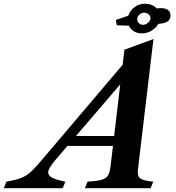

<svg xmlns="http://www.w3.org/2000/svg" viewBox="-146 -986 924 1006"><path d="M597.5 -811Q573.5 -811 555.5 -822Q537.5 -833 529.5 -851.5L466 -853.5L461 -881.5L526.5 -904Q534.5 -930 558.5 -948.2Q582.5 -966.5 613.5 -966.5Q651.5 -966.5 675.5 -941.5Q685 -943.5 695 -943.5Q747.5 -943.5 747.5 -903.5Q747.5 -885.5 733.5 -874.5Q719.5 -863.5 684 -861Q671.5 -839.5 648 -825.2Q624.5 -811 597.5 -811ZM603 -856Q618 -856 630.2 -867.2Q642.5 -878.5 642.5 -891.5Q642.5 -903 632.8 -911.2Q623 -919.5 610 -919.5Q595 -919.5 584 -909.2Q573 -899 573 -885Q573 -873 581.8 -864.5Q590.5 -856 603 -856ZM196.5 -34 182.5 0H-126L-112.5 -34Q-77.5 -40.5 -54.2 -47Q-31 -53.5 -12.5 -64.5Q6 -75.5 25.2 -94.8Q44.5 -114 71.5 -146L496.5 -646.5L506 -725.5L658 -781.5L576.5 -96.5Q572.5 -64 588.2 -51.8Q604 -39.5 657 -34L643 0H299L312.5 -34Q360 -37 384.5 -43.5Q409 -50 419.2 -66Q429.5 -82 433 -113L446 -221.5H207.5L141.5 -144.5Q106.5 -103 106.5 -82.5Q106.5 -66 127.2 -55Q148 -44 196.5 -34ZM252 -273.5H452L484 -544Z"/></svg>

Font: Libre Caslon Text Bold
Style: Italic
Weight: 700
Italic angle: -22.583°
Designer: Pablo Impallari, Rodrigo Fuenzalida, Katja Schimmel
Foundry: Pablo Impallari, Rodrigo Fuenzalida
Version: Version 2.000